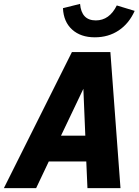

<svg xmlns="http://www.w3.org/2000/svg" viewBox="-75 -968 713 988"><path d="M-55 0 295 -700H493L545 0H375L369 -137H176L111 0ZM239 -270H364L354 -511ZM413 -776Q340 -776 296 -816Q252 -856 249 -926L337 -948Q344 -863 418 -863Q488 -863 526 -940L618 -912Q589 -847 536 -811.5Q483 -776 413 -776Z"/></svg>

Font: Red Hat Mono
Style: Bold Italic
Weight: 700
Italic angle: -12°
Monospace: yes
Designer: Pentagram, MCKL
Foundry: Pentagram, MCKL
Version: Version 1.023; ttfautohint (v1.8.3)